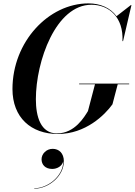

<svg xmlns="http://www.w3.org/2000/svg" viewBox="-20 -780 795 1132"><path d="M446.5 -287V-283H540L498.5 -125C478.5 -93 422.5 6.5 316 6.5C219.5 6.5 191.5 -93 191.5 -195C191.5 -419.5 309.5 -752 519 -752C622.5 -752 709 -678.5 702 -537.5H705.5L755 -750H751.5L667 -684.5C631 -734 571.5 -760 501.5 -760C266 -760 53.5 -533 53.5 -255C53.5 -87 163 10 321.5 10C484.5 10 598 -102 643 -165L674 -283H741.5V-287ZM225 159C225 190.5 246.5 216 288 216C317.5 216 346.5 199 353 170.5C354 257 263 330 182 330V332.5C267 332.5 356.5 258 356.5 171C356.5 123 327.5 97.5 290.5 97.5C254 97.5 225 126.5 225 159Z"/></svg>

Font: Bodoni* 48pt Medium
Style: Italic
Weight: 500
Italic angle: -13°
Version: Version 2.3